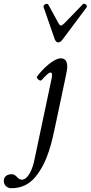

<svg xmlns="http://www.w3.org/2000/svg" viewBox="-173 -724 479 1014"><path d="M134 -500C142 -500 150 -505 158 -516L285 -686C291 -694 274 -710 265 -702L168 -602C159 -593 153 -589 149 -589C145 -589 140 -594 135 -603L82 -700C76 -710 53 -698 57 -687L116 -517C120 -507 126 -500 134 -500ZM-114 270C-62 270 -19 251 15 209C79 131 101 27 121 -69L172 -310C179 -342 182 -359 182 -373C182 -401 170 -416 149 -416C110 -416 51 -359 22 -319C18 -311 38 -293 46 -300C71 -328 85 -341 93 -341C99 -341 102 -336 102 -330C102 -323 101 -317 100 -311L9 119C0 166 -24 225 -58 225C-65 225 -74 221 -84 210C-93 200 -103 196 -112 196C-131 196 -153 206 -153 231C-153 254 -135 270 -114 270Z"/></svg>

Font: Junicode Two Beta SemiCondensed Medium
Style: Italic
Weight: 500
Width: 4
Italic angle: -10°
Version: Version 1.063